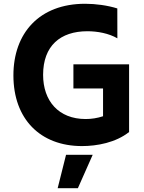

<svg xmlns="http://www.w3.org/2000/svg" viewBox="-20 -757 754 1008"><path d="M365.4 -419.4V-292.6H521V-146.7C490.4 -136.7 459.9 -132.1 429.7 -132.1C286.6 -132.1 206.3 -228 206.3 -364C206.3 -516.3 296.5 -593 438.9 -593C491.5 -593 551.1 -582 596.2 -555.8L595.9 -712.7C544.7 -728.7 482.6 -737.2 426.8 -737.2C186.4 -737.2 50.4 -583.1 50.4 -361.2C50.4 -132.5 191.1 9.9 410.5 9.9C489.3 9.9 587.4 -8.2 657.7 -63.9V-419.4ZM282.7 231.2H388.8L466.6 55.8H326.7Z"/></svg>

Font: TID UI
Style: Bold
Weight: 700
Designer: The TID Project Authors
Foundry: Bakken & Bæck
Version: Version 1.001;hotconv 1.0.109;makeotfexe 2.5.65596